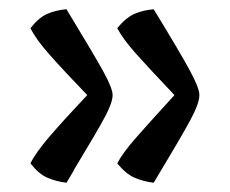

<svg xmlns="http://www.w3.org/2000/svg" viewBox="-20 -460 498 416"><path d="M46 -106Q57 -129 88 -165Q119 -201 169 -254Q117 -308 87 -342Q57 -376 46 -399Q64 -422 82.5 -430Q101 -438 124 -440Q186 -338 205 -303Q224 -268 224 -254Q224 -238 207.5 -207Q191 -176 142 -95Q138 -87 133 -79Q128 -71 124 -64Q101 -67 82.5 -75Q64 -83 46 -106ZM234 -106Q246 -129 275.5 -162.5Q305 -196 358 -254Q301 -314 273.5 -345Q246 -376 234 -399Q253 -422 271.5 -430Q290 -438 313 -440Q371 -345 391.5 -307Q412 -269 412 -254Q412 -236 392 -199Q372 -162 313 -64Q290 -67 271.5 -75Q253 -83 234 -106Z"/></svg>

Font: Kurale
Style: Regular
Weight: 400
Designer: Eduardo Rodriguez Tunni
Foundry: Eduardo Rodriguez Tunni
Version: Version 2.000